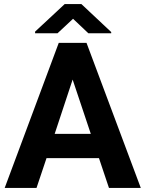

<svg xmlns="http://www.w3.org/2000/svg" viewBox="-20 -921 712 941"><path d="M465 -146 514 0H670L404 -711H268L3 0H159L208 -146ZM248 -265 336 -531 425 -265ZM525 -764 379 -901H297L152 -766V-758H262L338 -829L413 -758H525Z"/></svg>

Font: Asimov
Style: Regular
Weight: 500
Designer: Google
Version: Version 2.000980; 2014